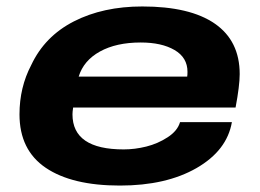

<svg xmlns="http://www.w3.org/2000/svg" viewBox="-20 -559 799 591"><path d="M349.1 12.2Q201.7 12.2 120.8 -42.5Q40 -97.2 40 -207Q40 -290 76.2 -358.9Q117.7 -447.3 207.5 -493.2Q297.4 -539.1 418 -539.1Q564.9 -539.1 641.4 -486.1Q717.8 -433.1 717.8 -331.1Q717.8 -295.4 705.1 -228H205.1Q203.1 -214.4 203.1 -207Q203.1 -99.1 360.8 -99.1Q395 -99.1 430.4 -107.9Q465.8 -116.7 496.1 -136.5Q526.4 -156.2 534.2 -183.1H693.8Q678.7 -95.7 585 -41.7Q491.2 12.2 349.1 12.2ZM222.2 -323.2H556.2Q557.1 -328.1 557.1 -337.9Q557.1 -381.8 517.3 -405Q477.5 -428.2 413.1 -428.2Q337.9 -428.2 287.6 -400.4Q237.3 -372.6 222.2 -323.2Z"/></svg>

Font: Archivo Expanded
Style: Bold Italic
Weight: 700
Width: 7
Italic angle: -10°
Designer: Hector Gatti
Foundry: Omnibus-Type
Version: Version 2.001